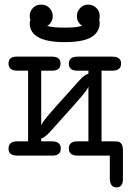

<svg xmlns="http://www.w3.org/2000/svg" viewBox="-20 -676 565 834"><path d="M17 -30Q17 -62 54 -62Q54 -62 102 -62V-369H55Q17 -369 17 -400Q17 -430 52 -430H206Q243 -430 243 -400Q243 -369 207 -369Q207 -369 159 -369V-132Q166 -147 186.5 -171.5Q207 -196 325 -327Q345 -350 364 -356V-369H316Q279 -369 279 -399Q279 -430 317 -430H467Q506 -430 506 -400Q506 -369 468 -369H421V-62H474Q487 -62 494.5 -60.5Q502 -59 508 -50Q514 -41 514 -24V102Q514 138 486 138Q457 138 457 98V0H317Q279 0 279 -31Q279 -62 316 -62H364V-299Q357 -284 336.5 -259.5Q316 -235 198 -104Q175 -79 159 -74V-62H206Q244 -62 244 -31Q244 0 207 0H56Q17 0 17 -30ZM109 -576Q109 -580 110.5 -584.5Q112 -589 112 -590Q109 -598 109 -607Q109 -627 123 -641.5Q137 -656 159 -656Q181 -656 195 -641Q209 -626 209 -606Q209 -579 185 -563Q210 -556 260 -556H266Q314 -556 337 -564Q314 -579 314 -606Q314 -626 328 -641Q342 -656 364 -656Q383 -656 398 -642Q413 -628 413 -607Q413 -596 411 -590Q413 -583 413 -576Q413 -547 392 -526Q359 -493 261 -493Q109 -493 109 -576Z"/></svg>

Font: CMU Typewriter Text
Style: Regular
Weight: 500
Monospace: yes
Version: Version 0.7.0